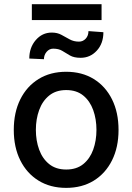

<svg xmlns="http://www.w3.org/2000/svg" viewBox="-20 -901 642 932"><path d="M301.1 11Q224.4 11 167.3 -24.1Q110.1 -59.3 78.5 -122.7Q46.9 -186.1 46.9 -270.2Q46.9 -355.1 78.5 -418.7Q110.1 -482.2 167.3 -517.4Q224.4 -552.6 301.1 -552.6Q378.2 -552.6 435.2 -517.4Q492.2 -482.2 523.8 -418.7Q555.4 -355.1 555.4 -270.2Q555.4 -186.1 523.8 -122.7Q492.2 -59.3 435.2 -24.1Q378.2 11 301.1 11ZM301.5 -78.1Q351.6 -78.1 384.1 -104.4Q416.5 -130.7 432.4 -174.5Q448.2 -218.4 448.2 -270.6Q448.2 -322.8 432.4 -366.8Q416.5 -410.9 384.1 -437.3Q351.6 -463.8 301.5 -463.8Q251.4 -463.8 218.8 -437.3Q186.1 -410.9 170.1 -366.8Q154.1 -322.8 154.1 -270.6Q154.1 -218.4 170.1 -174.5Q186.1 -130.7 218.8 -104.4Q251.4 -78.1 301.5 -78.1ZM193.2 -613.6 122.2 -616.8Q122.2 -670.1 153.6 -706.5Q185 -742.9 231.2 -742.9Q258.2 -742.9 278.2 -731.9Q298.3 -720.9 318.2 -709.9Q338.1 -698.9 363.3 -698.9Q382.5 -698.9 396 -713.2Q409.4 -727.6 409.4 -750L481.9 -744.7Q481.9 -690 449.9 -655.2Q418 -620.4 371.4 -620.4Q339.1 -620.4 319.8 -631.6Q300.4 -642.8 282.8 -653.8Q265.3 -664.8 238.3 -664.8Q219.8 -664.8 206.7 -649.9Q193.5 -634.9 193.2 -613.6ZM473 -803.6H134.6V-880.7H473Z"/></svg>

Font: Linik Sans Medium
Style: Regular
Weight: 500
Designer: Rasmus Andersson (font), Cristiano Sobral (main changes)
Foundry: rsms
Version: Version 3.018;June 1, 2022;FontCreator 14.0.0.2814 64-bit; t